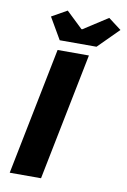

<svg xmlns="http://www.w3.org/2000/svg" viewBox="-94 -910 638 966"><g transform="rotate(10 225.0 -427.0)"><path d="M26 0H186L316 -650H156ZM158 -700H346L450 -804L384 -854L260 -774H256L172 -854L94 -810Z"/></g></svg>

Font: Source Sans Pro Black
Style: Italic
Weight: 900
Italic angle: -11°
Designer: Paul D. Hunt
Foundry: Adobe Systems Incorporated
Version: Version 3.006;hotconv 1.0.111;makeotfexe 2.5.65597